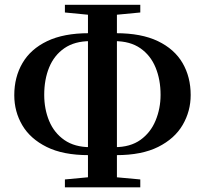

<svg xmlns="http://www.w3.org/2000/svg" viewBox="-20 -778 870 815"><path d="M355.8 -119.5Q247.9 -119.5 178.2 -154.2Q108.5 -188.8 74.6 -246.5Q40.6 -304.3 40.6 -373.9Q40.6 -450.6 75.3 -510.1Q109.9 -569.7 180.2 -603.4Q250.5 -637.1 357.1 -637.1H419.1V-603.4H363.2Q296.9 -603.4 253.3 -573.4Q209.8 -543.3 188.7 -491.9Q167.7 -440.5 167.7 -375.5Q167.7 -315.1 188.7 -264.5Q209.8 -213.9 253.3 -183.6Q296.9 -153.3 363.2 -153.3H419.1V-119.5ZM410.2 -119.5V-153.3H466Q533.1 -153.3 576.3 -184.3Q619.5 -215.4 640.5 -266.5Q661.6 -317.6 661.6 -375.5Q661.6 -439.7 640.5 -491.1Q619.5 -542.6 576.1 -573Q532.6 -603.4 466 -603.4H410.2V-637.1H472.2Q580 -637.1 650.2 -603.4Q720.4 -569.7 754.9 -510.5Q789.4 -451.3 789.4 -374.6Q789.4 -306 755.4 -247.8Q721.5 -189.5 651.6 -154.5Q581.8 -119.5 473.9 -119.5ZM255.5 17.1V-16.3L403.6 -30.2H423.8L575.5 -16.3V17.1ZM403.6 -710.6 255.5 -725V-757.6H575.5V-725L424.8 -710.6ZM353.4 17.1V-757.6H476.3V17.1Z"/></svg>

Font: Early Summer Mincho VF
Style: Regular
Weight: 250
Designer: GuiWonder
Version: Version 1.002